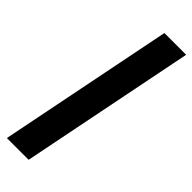

<svg xmlns="http://www.w3.org/2000/svg" viewBox="-299 -814 936 936"><g transform="rotate(45 169.0 -346.5)"><path d="M338 -799 157 106H7L188 -799Z"/></g></svg>

Font: TypoPRO Montserrat
Style: Italic
Weight: 800
Italic angle: -11.3°
Designer: Julieta Ulanovsky
Foundry: Julieta Ulanovsky
Version: Version 6.001